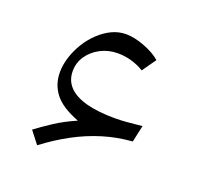

<svg xmlns="http://www.w3.org/2000/svg" viewBox="-85 -534 632 614"><g transform="rotate(20 230.5 -227.5)"><path d="M195.1 -130.2Q154.8 -112.8 122.2 -91.5Q89.6 -70.2 67.4 -53.2L99.6 -11.7Q145.2 -46.1 190.7 -70.5Q236.2 -94.8 283.8 -109.3Q331.4 -123.8 383 -127.7L395.4 -184.5Q361.6 -181.1 342.3 -179.5Q323 -177.9 303.8 -177.9Q247.1 -177.9 207.2 -188.3Q167.2 -198.8 146.3 -220.2Q125.4 -241.7 125.4 -273.8Q125.4 -302.5 141.3 -325.7Q157.2 -348.8 183.8 -362.6Q210.4 -376.5 242.7 -376.5Q266.2 -376.5 289.7 -369.7Q313.2 -362.9 331.9 -351L365 -398Q344.9 -415.9 309.9 -429.4Q275 -442.9 246.2 -442.9Q220.9 -442.9 197.7 -431.8Q174.5 -420.7 154.4 -401.5Q134.3 -382.4 119.6 -358.3Q104.9 -334.1 96.5 -308Q88.1 -281.9 88.1 -256.3Q88.1 -215 112.2 -183.8Q136.3 -152.6 195.1 -130.2Z"/></g></svg>

Font: Pinar-VF-FD
Style: Regular
Weight: 300
Designer: Amin Abedi
Version: Version 3.0